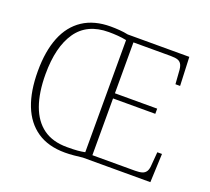

<svg xmlns="http://www.w3.org/2000/svg" viewBox="-124 -880 1146 1046"><g transform="rotate(20 449.5 -357.5)"><path d="M348 8Q251 8 186.5 -36Q122 -80 90 -161.5Q58 -243 58 -359Q58 -475 90.5 -556Q123 -637 188 -680Q253 -723 349 -723Q373 -723 400 -721Q427 -719 450 -714H807L814 -548H787L782 -617Q781 -644 774 -658.5Q767 -673 752.5 -678.5Q738 -684 710 -684H494V-389H739V-359H494V-30H742Q767 -30 782.5 -35Q798 -40 806 -53.5Q814 -67 815 -93L821 -166H848L841 0H450Q427 3 399.5 5.5Q372 8 348 8ZM348 -24Q387 -24 410 -26Q433 -28 452 -32V-682Q428 -687 401.5 -689Q375 -691 349 -691Q224 -691 163.5 -603.5Q103 -516 103 -358Q103 -252 130 -177Q157 -102 211 -63Q265 -24 348 -24Z"/></g></svg>

Font: Noto Serif Thai ExtraLight
Style: Regular
Weight: 250
Version: Version 2.001